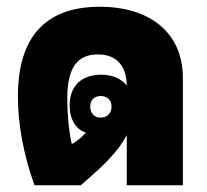

<svg xmlns="http://www.w3.org/2000/svg" viewBox="-20 -548 613 568"><path d="M82 0H219C268 -43 283 -56 305 -80C327 -103 343 -126 355 -148V0H521V-318C521 -448 427 -528 275 -528C115 -528 33 -439 33 -263C33 -179 50 -89 82 0ZM192 -123C183 -164 179 -214 179 -255C179 -346 207 -387 270 -387C324 -387 354 -354 355 -295C339 -315 313 -327 280 -327C220 -327 186 -293 186 -236C186 -195 205 -164 234 -156C229 -151 224 -145 222 -143C216 -138 201 -126 195 -123ZM278 -200C259 -200 247 -213 247 -233C247 -252 259 -264 278 -264C297 -264 310 -252 310 -233C310 -213 297 -200 278 -200Z"/></svg>

Font: Noto Sans Thai Looped UI Narrow Black
Style: Regular
Weight: 900
Width: 4
Designer: Cadson Demak Team
Foundry: Cadson Demak Co., Ltd.
Version: Version 1.000